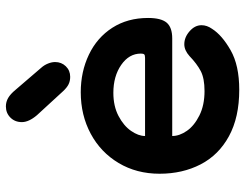

<svg xmlns="http://www.w3.org/2000/svg" viewBox="-108 -694 813 636"><g transform="rotate(-90 298.0 -376.5)"><path d="M40 -254Q40 -330 75.5 -389.5Q111 -449 172.5 -482Q234 -515 310 -515Q378 -515 434.5 -488Q491 -461 523.5 -410.5Q556 -360 556 -292Q556 -249 540.5 -230.5Q525 -212 488 -212H165Q165 -188 182 -163.5Q199 -139 233 -122Q267 -105 314 -105Q356 -105 380 -117.5Q404 -130 430 -155Q449 -172 469 -172Q492 -172 512 -154.5Q532 -137 532 -115Q532 -97 520 -80Q499 -47 449 -18.5Q399 10 318 10Q227 10 164.5 -24Q102 -58 71 -118Q40 -178 40 -254ZM424 -302Q433 -302 435.5 -305Q438 -308 438 -316Q438 -355 400.5 -381Q363 -407 308 -407Q264 -407 231.5 -390Q199 -373 182 -348.5Q165 -324 165 -302ZM313 -574 234 -660Q211 -687 211 -710Q211 -733 226 -748Q241 -763 263 -763Q278 -763 291 -755.5Q304 -748 318 -731L391 -646Q400 -636 405 -623.5Q410 -611 410 -600Q410 -579 396 -564.5Q382 -550 361 -550Q347 -550 336 -555.5Q325 -561 313 -574Z"/></g></svg>

Font: Mali
Style: Bold
Weight: 700
Designer: Kitiyaporn Chalermlarp | Katatrad Aksorn Co.,Ltd.
Foundry: Cadson Demak Co.,Ltd.
Version: Version 1.000; ttfautohint (v1.6)